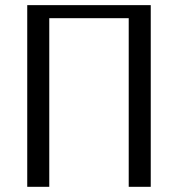

<svg xmlns="http://www.w3.org/2000/svg" viewBox="-20 -720 684 740"><path d="M85 0V-700.2H561V0H476.1V-649.9H169.9V0Z"/></svg>

Font: Pfennig
Style: Medium
Weight: 500
Version: Version 20120410 ; ttfautohint (v0.8)